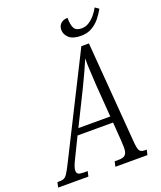

<svg xmlns="http://www.w3.org/2000/svg" viewBox="-211 -997 918 1097"><g transform="rotate(-20 248.0 -448.0)"><path d="M-50 0 -43 -31H-29Q-13 -31 -2.5 -36Q8 -41 19 -58Q30 -75 47 -109L351 -714H397L445 -103Q448 -59 456 -45Q464 -31 487 -31H500L493 0H298L305 -31H332Q358 -31 370 -43Q382 -55 382 -88Q382 -95 381 -108.5Q380 -122 380 -132L372 -242H156L96 -119Q84 -95 79.5 -81Q75 -67 75 -57Q75 -42 84.5 -36.5Q94 -31 119 -31H141L134 0ZM277 -486 175 -280H369L354 -482Q352 -526 349.5 -565.5Q347 -605 348 -641Q333 -605 316.5 -569.5Q300 -534 277 -486ZM371 -770Q322 -770 298.5 -791Q275 -812 275 -841Q275 -864 290.5 -878.5Q306 -893 332 -893Q332 -850 343.5 -829.5Q355 -809 388 -809Q413 -809 434 -822.5Q455 -836 471.5 -856.5Q488 -877 498 -896L521 -880Q507 -854 486.5 -828.5Q466 -803 437.5 -786.5Q409 -770 371 -770Z"/></g></svg>

Font: Noto Serif ExtraCondensed Light
Style: Italic
Weight: 300
Width: 2
Italic angle: -12°
Designer: Monotype Design Team
Foundry: Monotype Imaging Inc.
Version: Version 2.014; ttfautohint (v1.8.4.7-5d5b)